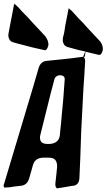

<svg xmlns="http://www.w3.org/2000/svg" viewBox="-90 -1050 589 1062"><path d="M158 -772 155 -773Q99 -784 8 -809Q-4 -812 -17.5 -816Q-31 -820 -37.5 -831Q-44 -842 -44 -853Q-44 -861 -43 -864Q-33 -914 -31 -928Q-27 -951 -22.5 -971.5Q-18 -992 -14 -1016L-15 -1015Q-11 -1026 -11 -1030L13 -1008Q28 -990 44 -974Q67 -952 89 -926Q106 -909 162 -848H161Q176 -830 178 -805L177 -797Q170 -772 158 -772ZM459 -746 383 -764V-765Q342 -773 309 -783Q297 -786 283.5 -790Q270 -794 263.5 -805Q257 -816 257 -827Q257 -844 263 -860L267 -881Q268 -896 278 -944Q283 -966 287 -990L286 -989Q290 -1000 290 -1004L289 -1005Q291 -1005 299 -996L306 -991Q314 -981 345 -948Q368 -926 390 -900Q407 -883 463 -822Q478 -804 479 -779L478 -771Q471 -746 459 -746ZM228 -8Q216 -10 216 -32Q225 -112 226 -130Q226 -152 216 -165Q206 -178 178 -178H152Q103 -178 92 -136Q82 -99 71.5 -63.5Q61 -28 30 -23L-5 -19L-38 -14L-59 -13L-64 -12Q-66 -12 -68 -15.5Q-70 -19 -70 -25Q-70 -28 -68 -31L95 -575L124 -675Q135 -709 165 -713Q215 -718 263.5 -723Q312 -728 361 -735L370 -736L381 -764H383L379 -736H371Q381 -729 381 -711L376 -627Q371 -561 368 -494L359 -320L354 -172L349 -61Q346 -29 319 -23Q299 -21 292 -19L244 -11Q240 -11 235.5 -10Q231 -9 228 -8ZM188 -254Q236 -259 241 -302L243 -325Q248 -367 251.5 -411.5Q255 -456 260 -503L268 -612Q268 -634 240 -634H238Q217 -629 212 -615L190 -532L133 -303Q131 -295 131 -289Q131 -254 171 -254Z"/></svg>

Font: Bangerz
Style: Regular
Weight: 400
Designer: vernon adams
Foundry: Vernon Adams
Version: Version 2.10;February 7, 2025;FontCreator 13.0.0.2683 64-bit